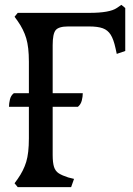

<svg xmlns="http://www.w3.org/2000/svg" viewBox="-20 -771 549 791"><path d="M53 0 40 -16 53 -34Q77 -68 88 -104Q99 -140 99 -201V-517Q99 -577 88 -613.5Q77 -650 53 -684L40 -702L53 -718H348Q432 -718 461 -738L480 -751L496 -738V-561L461 -549L456 -572Q448 -609 436 -628Q424 -647 403.5 -654.5Q383 -662 347 -662H261Q222 -662 209.5 -647Q197 -632 197 -585V-133Q197 -101 202.5 -83.5Q208 -66 222 -57Q236 -48 261 -40L285 -34L273 0ZM17 -331Q17 -345 21 -361.5Q25 -378 37 -387H321Q321 -373 317 -357Q313 -341 301 -331Z"/></svg>

Font: Gabriela
Style: Regular
Weight: 400
Designer: Eduardo Rodriguez Tunni
Foundry: Eduardo Rodriguez Tunni
Version: Version 2.001;gftools[0.9.26]